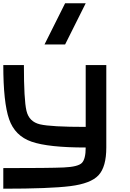

<svg xmlns="http://www.w3.org/2000/svg" viewBox="-20 -1020 790 1165"><path d="M0 -625H125Q125 -414.1 140.6 -347.7Q156.2 -281.2 222.7 -265.6Q289.1 -250 500 -250V-625H625V-125Q625 -7.8 578.1 43Q531.2 93.8 406.2 109.4Q281.2 125 0 125V0Q281.2 0 367.2 -3.9Q453.1 -7.8 476.6 -31.2Q500 -54.7 500 -125Q273.4 -125 171.9 -160.2Q70.3 -195.3 35.2 -296.9Q0 -398.4 0 -625ZM375 -750H250L375 -1000H500Z"/></svg>

Font: CraftyPE
Style: Regular
Weight: 400
Designer: Erek Butcher
Foundry: Haunted Coop
Version: Version 0.018;April 4, 2024;FontCreator 15.0.0.2962 64-bit